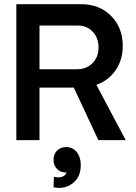

<svg xmlns="http://www.w3.org/2000/svg" viewBox="-20 -670 651 918"><path d="M58.1 0V-649.9H369.1Q455.6 -649.9 511.2 -593.8Q566.9 -537.6 566.9 -450.2Q566.9 -384.3 533 -334.7Q499 -285.2 440.9 -264.2L581.1 0H450.2L333 -251H168.9V0ZM237.8 175.8Q261.7 180.7 277.6 175Q293.5 169.4 297.9 154.8Q270 155.3 252.9 138.2Q235.8 121.1 235.8 94.2Q235.8 67.4 252.7 50.3Q269.5 33.2 296.9 33.2Q327.6 33.2 346.9 57.1Q366.2 81.1 366.2 119.1Q366.2 177.7 326.4 207.3Q286.6 236.8 235.8 225.1ZM168.9 -338.9H348.1Q393.1 -338.9 422.1 -367.9Q451.2 -397 451.2 -442.9Q451.2 -488.8 423.3 -518.3Q395.5 -547.9 352.1 -547.9H168.9Z"/></svg>

Font: Apfel Grotezk Mittel
Style: Regular
Weight: 500
Designer: Luigi Gorlero
Foundry: © 2023, Luigi Gorlero & Collletttivo
Version: Version 2.000;Glyphs 3.2 (3217)